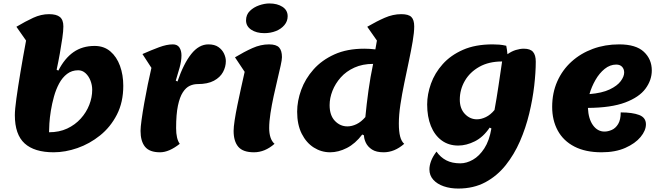

<svg xmlns="http://www.w3.org/2000/svg" viewBox="-20 -857 3830 1112"><path d="M291 25Q179 25 122.5 -26.5Q66 -78 66 -190Q66 -222 75 -287Q84 -352 98.5 -439Q113 -526 131 -622L75 -702Q127 -733 172.5 -754Q218 -775 264 -775Q307 -775 327 -758.5Q347 -742 347 -704Q347 -678 341 -636.5Q335 -595 326.5 -547Q318 -499 308 -453L318 -448Q354 -519 405.5 -555Q457 -591 528 -591Q582 -591 619 -559.5Q656 -528 675 -475.5Q694 -423 694 -360Q694 -265 657 -193Q620 -121 559.5 -72.5Q499 -24 428.5 0.5Q358 25 291 25ZM264 -91Q323 -91 369 -112.5Q415 -134 447.5 -170Q480 -206 497 -249.5Q514 -293 514 -337Q514 -364 504 -390Q494 -416 475.5 -433Q457 -450 433 -450Q396 -450 368.5 -429Q341 -408 322.5 -373.5Q304 -339 292.5 -297.5Q281 -256 274.5 -215.5Q268 -175 266 -142Q264 -109 264 -91Z M907 25Q846 25 820 -7Q794 -39 794 -99Q794 -120 800 -163.5Q806 -207 815.5 -260.5Q825 -314 836 -368Q847 -422 857 -464L805 -544Q857 -567 901.5 -583.5Q946 -600 981 -600Q1007 -600 1019 -582Q1031 -564 1031 -536Q1031 -504 1020 -464.5Q1009 -425 998 -390L1008 -385Q1043 -488 1087.5 -544Q1132 -600 1187 -600Q1223 -600 1245 -584.5Q1267 -569 1277.5 -546.5Q1288 -524 1288 -503Q1288 -470 1271.5 -439.5Q1255 -409 1219 -389.5Q1183 -370 1124 -370Q1101 -370 1079 -360Q1057 -350 1039 -322.5Q1021 -295 1010.5 -245Q1000 -195 1000 -115Q1000 -53 1021 -24Q959 25 907 25Z M1511 -665Q1465 -665 1435 -685Q1405 -705 1405 -739Q1405 -772 1427 -793.5Q1449 -815 1480.5 -826Q1512 -837 1540 -837Q1586 -837 1616 -817.5Q1646 -798 1646 -763Q1646 -734 1627 -711.5Q1608 -689 1577.5 -677Q1547 -665 1511 -665ZM1451 25Q1387 25 1360 -7Q1333 -39 1333 -99Q1333 -121 1339 -160.5Q1345 -200 1355 -248.5Q1365 -297 1376 -347Q1387 -397 1397 -441L1341 -525Q1394 -557 1442 -578.5Q1490 -600 1538 -600Q1580 -600 1596.5 -582Q1613 -564 1613 -526Q1613 -511 1605.5 -477Q1598 -443 1587 -397Q1576 -351 1565 -300.5Q1554 -250 1546.5 -201.5Q1539 -153 1539 -115Q1539 -85 1546.5 -61.5Q1554 -38 1570 -24Q1514 25 1451 25Z M1892 25Q1841 25 1797.5 -2.5Q1754 -30 1727.5 -82.5Q1701 -135 1701 -210Q1701 -272 1724.5 -336.5Q1748 -401 1796 -455Q1844 -509 1917 -542Q1990 -575 2090 -575Q2106 -575 2121.5 -574Q2137 -573 2154 -571Q2155 -578 2158.5 -596.5Q2162 -615 2163 -622L2107 -702Q2160 -733 2208 -754Q2256 -775 2304 -775Q2346 -775 2362.5 -758.5Q2379 -742 2379 -704Q2379 -669 2370 -616.5Q2361 -564 2348 -502.5Q2335 -441 2321.5 -376Q2308 -311 2299 -251Q2290 -191 2290 -142Q2290 -95 2297.5 -66.5Q2305 -38 2321 -24Q2265 25 2202 25Q2159 25 2134.5 9Q2110 -7 2099 -30Q2088 -53 2088 -73L2078 -78Q2038 -25 1989 0Q1940 25 1892 25ZM1992 -125Q2018 -125 2045 -138Q2072 -151 2096 -179Q2103 -253 2114 -332.5Q2125 -412 2141 -487Q2080 -487 2032.5 -465.5Q1985 -444 1953.5 -408.5Q1922 -373 1905.5 -331Q1889 -289 1889 -248Q1889 -189 1919.5 -157Q1950 -125 1992 -125Z M2634 235Q2588 235 2550 222Q2512 209 2489.5 184Q2467 159 2467 124Q2467 102 2476.5 76Q2486 50 2508 21Q2531 54 2564.5 71.5Q2598 89 2646 89Q2682 89 2719 68Q2756 47 2785 2.5Q2814 -42 2826 -113L2816 -118Q2779 -63 2730 -38.5Q2681 -14 2634 -14Q2578 -14 2537.5 -44Q2497 -74 2475.5 -127.5Q2454 -181 2454 -252Q2454 -311 2476 -372.5Q2498 -434 2544 -485.5Q2590 -537 2661.5 -568.5Q2733 -600 2833 -600Q2853 -600 2871.5 -598.5Q2890 -597 2912 -592Q2914 -582 2916 -569.5Q2918 -557 2919 -543Q2943 -560 2967.5 -567.5Q2992 -575 3014 -575Q3051 -575 3067 -556.5Q3083 -538 3083 -500Q3083 -438 3074 -360Q3065 -282 3045 -199Q3025 -116 2991.5 -39Q2958 38 2908.5 100Q2859 162 2791 198.5Q2723 235 2634 235ZM2742 -166Q2767 -166 2794 -179Q2821 -192 2844 -220Q2856 -285 2867 -359Q2878 -433 2888 -501Q2811 -501 2756 -470Q2701 -439 2672 -388.5Q2643 -338 2643 -280Q2643 -228 2672.5 -197Q2702 -166 2742 -166Z M3464 25Q3371 25 3307 -8Q3243 -41 3210.5 -100.5Q3178 -160 3178 -238Q3178 -319 3207.5 -385.5Q3237 -452 3290 -500Q3343 -548 3413.5 -574Q3484 -600 3566 -600Q3663 -600 3709 -557Q3755 -514 3755 -449Q3755 -393 3718.5 -343.5Q3682 -294 3601 -263.5Q3520 -233 3385 -232Q3388 -168 3414.5 -131.5Q3441 -95 3481 -95Q3501 -95 3523 -104.5Q3545 -114 3560 -138.5Q3575 -163 3575 -206Q3643 -206 3682 -191Q3721 -176 3721 -137Q3721 -101 3690 -63.5Q3659 -26 3601.5 -0.5Q3544 25 3464 25ZM3394 -312Q3467 -318 3511 -339Q3555 -360 3575 -387Q3595 -414 3595 -437Q3595 -457 3583 -470Q3571 -483 3549 -483Q3513 -483 3482 -458Q3451 -433 3428.5 -393.5Q3406 -354 3394 -312Z"/></svg>

Font: Lemon
Style: Regular
Weight: 400
Designer: Eduardo Rodriguez Tunni
Foundry: Eduardo Rodriguez Tunni
Version: Version 1.003; ttfautohint (v1.8.4.7-5d5b);gftools[0.9.24]